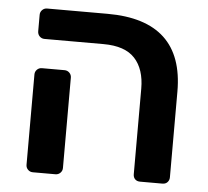

<svg xmlns="http://www.w3.org/2000/svg" viewBox="-45 -619 723 667"><g transform="rotate(5 316.0 -285.5)"><path d="M467 0Q456 0 449.5 -6.5Q443 -13 443 -24V-322Q443 -390 408.5 -427.5Q374 -465 299 -465H93Q83 -465 76 -472Q69 -479 69 -490V-547Q69 -557 76 -564Q83 -571 93 -571H304Q569 -571 569 -323V-24Q569 -14 562.5 -7Q556 0 545 0ZM93 0Q83 0 76 -7Q69 -14 69 -24V-339Q69 -349 76 -356Q83 -363 93 -363H172Q182 -363 189 -356Q196 -349 196 -339V-24Q196 -14 189 -7Q182 0 172 0Z"/></g></svg>

Font: Rubik Medium
Style: Regular
Weight: 500
Designer: Hubert and Fischer
Foundry: Hubert and Fischer
Version: Version 2.300; ttfautohint (v1.8.4.7-5d5b);gftools[0.9.30]